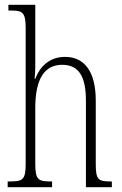

<svg xmlns="http://www.w3.org/2000/svg" viewBox="-20 -780 508 800"><path d="M12 0H197V-24H193C138 -24 127 -31 127 -99V-330C127 -451 165 -510 239 -510C312 -510 338 -456 338 -360V0H446V-24H439C388 -24 379 -33 379 -98V-361C379 -483 331 -543 251 -543C183 -543 145 -499 127 -452H124C126 -468 127 -486 127 -503V-760H15V-736H29C75 -736 87 -727 87 -661V-100C87 -31 76 -24 21 -24H12Z"/></svg>

Font: Noto Serif Thai ExtraCondensed ExtraLight
Style: Regular
Weight: 200
Width: 2
Designer: Monotype Design Team
Foundry: Monotype Imaging Inc.
Version: Version 2.002